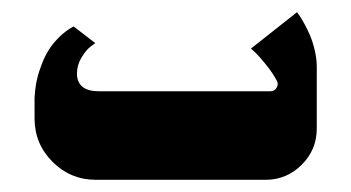

<svg xmlns="http://www.w3.org/2000/svg" viewBox="-20 -295 576 315"><path d="M137.3 0H415.7Q450.3 0 475 -24.7Q499.7 -49.3 499.7 -84V-185.7Q499.7 -198.7 496.3 -212.8Q493 -227 488.3 -237.7Q483.7 -248.3 478.8 -257Q474 -265.7 470.7 -270.3Q467.3 -275 467.3 -275L391.7 -215.3Q394.7 -212.7 399.5 -208.2Q404.3 -203.7 415.8 -189.7Q427.3 -175.7 434.3 -162.3Q437.3 -156.7 433.8 -151Q430.3 -145.3 423.7 -145.3H142Q108.3 -145.3 106.3 -171.7Q106.3 -173.3 106.3 -175Q106.3 -188.3 113.8 -200.7Q121.3 -213 128.7 -218.7L136.3 -224.3L100.7 -251.7Q87.3 -244.3 76.7 -233.7Q66 -223 59.5 -212.3Q53 -201.7 48.2 -188.8Q43.3 -176 41.2 -167Q39 -158 37.8 -147.8Q36.7 -137.7 36.7 -135Q36.7 -132.3 36.7 -130V-100.7Q36.7 -59 66.2 -29.5Q95.7 0 137.3 0Z"/></svg>

Font: Jomhuria
Style: Regular
Weight: 400
Designer: Arabic design by Kourosh Beigpour, Latin design by Eben Sorkin, engineering by Lasse Fister and Khaled Hosney
Version: Version 1.0000